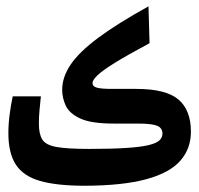

<svg xmlns="http://www.w3.org/2000/svg" viewBox="-20 -579 626 603"><path d="M246.6 4.4Q158.7 4.4 106 -10.7Q53.2 -25.9 29.8 -62Q6.3 -98.1 6.3 -160.6Q6.3 -189.5 10.3 -219.7Q14.2 -250 20 -276.4H108.4Q106.4 -254.9 104.2 -234.1Q102.1 -213.4 102.1 -190.9Q102.1 -158.2 112.8 -140.9Q123.5 -123.5 157.5 -117.4Q191.4 -111.3 260.3 -111.3Q331.1 -111.3 376 -114.3Q420.9 -117.2 445.8 -123Q470.7 -128.9 480.5 -137.9Q490.2 -147 490.2 -159.2Q490.2 -177.2 473.4 -184.1Q456.5 -190.9 413.6 -190.9H336.9Q266.1 -190.9 231.7 -207Q197.3 -223.1 186.3 -247.6Q175.3 -272 175.3 -296.9Q175.3 -336.9 201.9 -376.2Q228.5 -415.5 288.1 -460Q347.7 -504.4 446.3 -559.1L449.7 -443.4Q380.4 -406.2 341.3 -382.1Q302.2 -357.9 286.4 -342.8Q270.5 -327.6 270.5 -317.9Q270.5 -307.6 284.2 -303.7Q297.9 -299.8 331.1 -299.8H407.7Q501.5 -299.8 540.5 -266.4Q579.6 -232.9 579.6 -165.5Q579.6 -111.8 546.1 -74Q512.7 -36.1 439.2 -16.1Q365.7 3.9 246.6 4.4Z"/></svg>

Font: Cascadia Mono Medium
Style: Regular
Weight: 500
Monospace: yes
Designer: Aaron Bell
Foundry: Saja Typeworks
Version: Version 2407.024